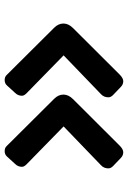

<svg xmlns="http://www.w3.org/2000/svg" viewBox="111 -671 527 789"><g transform="rotate(90 374.5 -276.5)"><path d="M94.2 -235.4Q76.7 -252.9 76.7 -273.7Q76.7 -294.4 95.2 -313L286.6 -504.9Q301.3 -519.5 313.7 -519.5Q326.2 -519.5 335.9 -510.7L370.6 -477.5Q379.9 -468.3 379.9 -458.5Q379.9 -439.9 367.2 -428.2L207.5 -274.4L363.3 -122.1Q373.5 -111.8 373.5 -103.5Q373.5 -86.9 361.8 -75.2L331.1 -41.5Q322.8 -32.2 309.1 -32.2Q295.4 -32.2 287.6 -41ZM386.2 -235.4Q368.7 -252.9 368.7 -273.7Q368.7 -294.4 387.2 -313L578.6 -504.9Q593.3 -519.5 605.7 -519.5Q618.2 -519.5 627.9 -510.7L662.6 -477.5Q671.9 -468.3 671.9 -458.5Q671.9 -439.9 659.2 -428.2L499.5 -274.4L655.3 -122.1Q665.5 -111.8 665.5 -103.5Q665.5 -86.9 653.8 -75.2L623 -41.5Q614.7 -32.2 601.1 -32.2Q587.4 -32.2 579.6 -41Z"/></g></svg>

Font: Capriola
Style: Regular
Weight: 400
Designer: Viktoriya Grabowska
Foundry: Viktoriya Grabowska
Version: Version 1.007